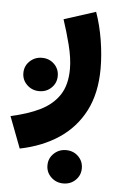

<svg xmlns="http://www.w3.org/2000/svg" viewBox="-78 -363 499 796"><g transform="rotate(5 171.0 34.5)"><path d="M144 325.7Q144 296.4 165 276.4Q186 256.3 215.8 256.3Q246.1 256.3 266.6 276.4Q287.1 296.4 287.1 325.7Q287.1 355 266.6 375Q246.1 395 215.8 395Q186 395 165 375Q144 355 144 325.7ZM11.2 -46.9Q11.2 -76.2 32.2 -96.2Q53.2 -116.2 83 -116.2Q113.3 -116.2 133.8 -96.2Q154.3 -76.2 154.3 -46.9Q154.3 -17.6 133.8 2.4Q113.3 22.5 83 22.5Q53.2 22.5 32.2 2.4Q11.2 -17.6 11.2 -46.9ZM23.4 266.6 -26.4 135.7Q44.4 120.6 95.5 95.5Q146.5 70.3 174.3 28.3Q202.1 -13.7 202.1 -80.1Q202.1 -124.5 188 -179.9Q173.8 -235.4 157.7 -283.2L289.6 -325.7Q308.6 -272.5 318.6 -210.9Q328.6 -149.4 328.6 -92.8Q328.6 9.8 290.8 83.3Q252.9 156.7 184.3 202.4Q115.7 248 23.4 266.6Z"/></g></svg>

Font: Vazirmatn RD ExtraBold
Style: Regular
Weight: 800
Designer: Saber Rastikerdar
Foundry: Saber Rastikerdar
Version: Version 32.102